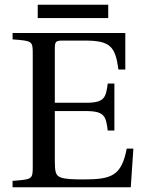

<svg xmlns="http://www.w3.org/2000/svg" viewBox="-20 -789 609 809"><path d="M139 -713H436V-769H139ZM33 0H531L542 -163H514C492 -48 450 -33 332 -33C288 -33 254 -34 234 -42C214 -50 211 -67 211 -113V-321H342C422 -321 426 -298 434 -239H462V-437H434C426 -379 422 -356 342 -356H211V-584C211 -614 215 -618 245 -618H337C444 -618 466 -594 479 -496H508V-650H33V-623C116 -617 118 -616 118 -563V-87C118 -34 116 -33 33 -27Z"/></svg>

Font: erewhon
Style: Regular
Weight: 400
Version: Version 1.0.0